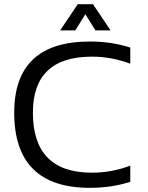

<svg xmlns="http://www.w3.org/2000/svg" viewBox="-20 -904 716 929"><path d="M610.4 -24.4Q520 4.9 415 4.9Q48.8 4.9 48.8 -358.9Q48.8 -703.1 415 -703.1Q520 -703.1 610.4 -673.8V-595.7Q520 -629.9 424.8 -629.9Q139.2 -629.9 139.2 -358.9Q139.2 -68.4 424.8 -68.4Q520 -68.4 610.4 -102.5ZM356.4 -883.8H429.7L515.1 -756.8H441.9L393.1 -835L344.2 -756.8H271Z"/></svg>

Font: Sansation
Style: Regular
Weight: 400
Designer: Bernd Montag
Version: Version 1.301